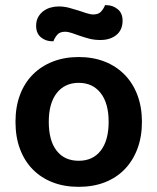

<svg xmlns="http://www.w3.org/2000/svg" viewBox="-20 -709 610 744"><path d="M530 -237Q530 -179 512.5 -132.5Q495 -86 463 -53Q431 -20 386 -2.5Q341 15 285 15Q229 15 184 -2.5Q139 -20 107 -52.5Q75 -85 57.5 -131.5Q40 -178 40 -237Q40 -295 57.5 -341.5Q75 -388 107.5 -420.5Q140 -453 185 -470.5Q230 -488 285 -488Q340 -488 385 -470.5Q430 -453 462.5 -420Q495 -387 512.5 -340.5Q530 -294 530 -237ZM285 -388Q231 -388 200 -348.5Q169 -309 169 -237Q169 -164 199.5 -125Q230 -86 285 -86Q340 -86 370.5 -125.5Q401 -165 401 -237Q401 -309 370 -348.5Q339 -388 285 -388ZM207 -684Q228 -684 247 -679Q266 -674 283 -668.5Q300 -663 315 -658Q330 -653 342 -653Q362 -653 372 -664.5Q382 -676 387 -689H392Q417 -689 436 -673.5Q455 -658 455 -629Q455 -593 431 -573.5Q407 -554 369 -554Q346 -554 326.5 -559Q307 -564 290 -570Q273 -576 258.5 -581Q244 -586 232 -586Q212 -586 202 -574.5Q192 -563 187 -549H183Q157 -549 138.5 -564.5Q120 -580 120 -609Q120 -628 127.5 -642Q135 -656 147.5 -665.5Q160 -675 175.5 -679.5Q191 -684 207 -684Z"/></svg>

Font: Baloo Thambi 2 SemiBold
Style: Regular
Weight: 600
Designer: Aadarsh Rajan and Ek Type
Foundry: Ek Type
Version: Version 1.640;hotconv 1.0.111;makeotfexe 2.5.65597; ttfautoh